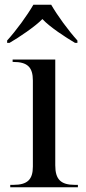

<svg xmlns="http://www.w3.org/2000/svg" viewBox="-20 -786 360 806"><path d="M10 -616V-606H20C58 -628 127 -674 158 -706C187 -674 257 -628 295 -606H305V-616C266 -659 221 -721 195 -766H120C94 -721 49 -659 10 -616ZM23 0H307V-10H294C235 -10 212 -33 212 -92V-536H33V-526H36C95 -526 118 -504 118 -448V-87C118 -32 95 -10 36 -10H23Z"/></svg>

Font: Noto Serif Display
Style: Regular
Weight: 400
Designer: Monotype Design Team
Foundry: Monotype Imaging Inc.
Version: Version 2.009